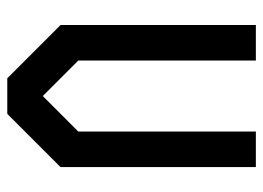

<svg xmlns="http://www.w3.org/2000/svg" viewBox="-118 -606 724 528"><g transform="rotate(90 244.0 -342.0)"><path d="M341.8 -683.6H439.5V-146.5L293 0H195.3L48.8 -146.5V-683.6H146.5V-195.3L244.1 -97.7L341.8 -195.3Z"/></g></svg>

Font: BabelStone Runic Byrhtferth
Style: Regular
Weight: 400
Designer: Andrew West
Foundry: BabelStone
Version: Version 7.004;November 9, 2023